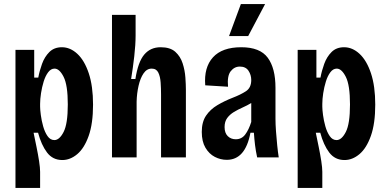

<svg xmlns="http://www.w3.org/2000/svg" viewBox="-20 -773 1899 943"><path d="M56 150V-528H148V-392H168Q174 -425 186.5 -459.5Q199 -494 222.5 -517.5Q246 -541 284 -541Q325 -541 360 -508.5Q395 -476 416 -413Q437 -350 437 -259Q437 -166 415.5 -105.5Q394 -45 359.5 -16Q325 13 286 13Q239 13 211 -24Q183 -61 167 -121H145Q152 -87 159.5 -50.5Q167 -14 172 18.5Q177 51 177 71V150ZM247 -85Q272 -85 292.5 -125Q313 -165 313 -260Q313 -355 292.5 -395.5Q272 -436 248 -436Q230 -436 216.5 -418Q203 -400 194.5 -372.5Q186 -345 181.5 -315.5Q177 -286 177 -263V-249Q177 -235 180.5 -208Q184 -181 192 -152.5Q200 -124 213.5 -104.5Q227 -85 247 -85Z M530 0V-700H646V-599Q646 -554 639.5 -497Q633 -440 624 -385H645Q658 -469 688.5 -505Q719 -541 769 -541Q816 -541 841 -518.5Q866 -496 877 -462Q888 -428 890.5 -392.5Q893 -357 893 -332V0H771V-308Q771 -338 769 -367.5Q767 -397 757.5 -416.5Q748 -436 725 -436Q701 -436 685 -412.5Q669 -389 660.5 -351.5Q652 -314 651 -274V0Z M1094 12Q1063 12 1035 -2.5Q1007 -17 989 -47.5Q971 -78 971 -125Q971 -174 992 -205Q1013 -236 1047.5 -256.5Q1082 -277 1123 -293Q1162 -308 1188 -325Q1214 -342 1214 -380Q1214 -405 1200.5 -425.5Q1187 -446 1158 -446Q1131 -446 1113 -423Q1095 -400 1100 -347L988 -354Q981 -442 1026 -491.5Q1071 -541 1165 -541Q1257 -541 1295 -489.5Q1333 -438 1333 -342V-190Q1333 -163 1335.5 -128.5Q1338 -94 1341.5 -59.5Q1345 -25 1349 0H1243Q1236 -32 1232.5 -61.5Q1229 -91 1227 -121H1210Q1185 12 1094 12ZM1138 -89Q1167 -89 1184.5 -112.5Q1202 -136 1214 -174V-267Q1194 -255 1171.5 -245Q1149 -235 1129 -223Q1109 -211 1096 -193.5Q1083 -176 1083 -149Q1083 -120 1098.5 -104.5Q1114 -89 1138 -89ZM1199 -596H1105L1163 -753H1282Z M1442 150V-528H1534V-392H1554Q1560 -425 1572.5 -459.5Q1585 -494 1608.5 -517.5Q1632 -541 1670 -541Q1711 -541 1746 -508.5Q1781 -476 1802 -413Q1823 -350 1823 -259Q1823 -166 1801.5 -105.5Q1780 -45 1745.5 -16Q1711 13 1672 13Q1625 13 1597 -24Q1569 -61 1553 -121H1531Q1538 -87 1545.5 -50.5Q1553 -14 1558 18.5Q1563 51 1563 71V150ZM1633 -85Q1658 -85 1678.5 -125Q1699 -165 1699 -260Q1699 -355 1678.5 -395.5Q1658 -436 1634 -436Q1616 -436 1602.5 -418Q1589 -400 1580.5 -372.5Q1572 -345 1567.5 -315.5Q1563 -286 1563 -263V-249Q1563 -235 1566.5 -208Q1570 -181 1578 -152.5Q1586 -124 1599.5 -104.5Q1613 -85 1633 -85Z"/></svg>

Font: Bricolage Grotesque 10pt Condensed SemiBold
Style: Regular
Weight: 600
Width: 3
Designer: Mathieu Triay
Foundry: Atelier Triay
Version: Version 1.000; ttfautohint (v1.8.4.7-5d5b);gftools[0.9.32]